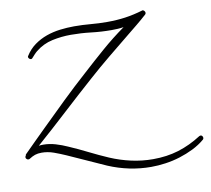

<svg xmlns="http://www.w3.org/2000/svg" viewBox="-106 -859 1269 1157"><g transform="rotate(-10 528.0 -281.0)"><path d="M1066.4 70.3Q1066.4 76.2 1062.5 80.1Q1029.3 108.4 988.8 128.4Q948.2 148.4 904.3 162.1Q860.4 175.8 814.9 182.1Q769.5 188.5 727.5 188.5Q593.8 188.5 466.8 134.8Q408.2 109.4 350.6 82.5Q293 55.7 234.4 30.3Q201.2 15.6 164.6 2.4Q127.9 -10.7 90.8 -10.7Q67.4 -10.7 50.3 -4.9Q33.2 1 13.7 13.7Q10.7 15.6 5.9 15.6Q0 15.6 -4.9 10.7Q-9.8 5.9 -9.8 0Q-9.8 -5.9 -5.9 -8.8Q-5.9 -15.6 -2 -18.6Q32.2 -53.7 66.9 -87.4Q101.6 -121.1 135.7 -155.3Q209 -227.5 281.7 -297.9Q354.5 -368.2 430.7 -436.5Q498 -498 566.4 -557.6Q634.8 -617.2 709 -669.9Q690.4 -667 671.9 -666Q653.3 -665 634.8 -665Q572.3 -665 510.7 -672.4Q449.2 -679.7 387.7 -679.7Q330.1 -679.7 273.4 -667.5Q216.8 -655.3 170.9 -618.2Q160.2 -609.4 151.9 -600.1Q143.6 -590.8 134.8 -581.1Q130.9 -577.1 127 -577.1Q121.1 -577.1 115.7 -582Q110.4 -586.9 110.4 -592.8Q110.4 -596.7 112.3 -598.6Q136.7 -637.7 171.4 -662.6Q206.1 -687.5 246.1 -701.7Q286.1 -715.8 329.6 -721.2Q373 -726.6 416 -726.6Q466.8 -726.6 516.6 -722.2Q566.4 -717.8 617.2 -717.8Q675.8 -717.8 728 -725.1Q780.3 -732.4 835.9 -749L837.9 -750Q844.7 -750 849.6 -744.1Q854.5 -738.3 854.5 -732.4Q854.5 -726.6 850.6 -722.7Q820.3 -695.3 788.6 -669.4Q756.8 -643.6 725.6 -618.2Q659.2 -564.5 593.8 -510.7Q528.3 -457 463.9 -399.4Q367.2 -313.5 273.4 -227.1Q179.7 -140.6 82 -54.7Q88.9 -55.7 95.2 -56.2Q101.6 -56.6 108.4 -56.6Q146.5 -56.6 184.1 -45.4Q221.7 -34.2 255.9 -18.6Q314.5 6.8 371.1 35.2Q427.7 63.5 486.3 88.9Q547.9 115.2 613.8 129.9Q679.7 144.5 747.1 144.5Q831.1 144.5 902.8 122.6Q974.6 100.6 1044.9 55.7Q1048.8 53.7 1051.8 53.7Q1058.6 53.7 1062.5 59.1Q1066.4 64.5 1066.4 70.3Z"/></g></svg>

Font: Calligraffitti
Style: Regular
Weight: 400
Designer: Dathan Boardman
Foundry: Open Window
Version: Version 1.002